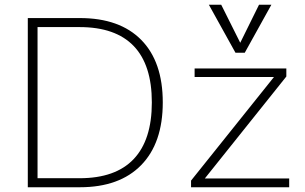

<svg xmlns="http://www.w3.org/2000/svg" viewBox="-20 -788 1285 808"><path d="M97 -712H316Q484 -712 574.5 -620Q665 -528 665 -357Q665 -186 574 -93Q483 0 316 0H97ZM619 -357Q619 -515 542.5 -594.5Q466 -674 315 -674H138V-38H315Q466 -38 542.5 -118.5Q619 -199 619 -357ZM842 -37H1197V0H784V-28L1133 -464H799V-500H1185V-466ZM1070 -768H1122L1010 -566H971L859 -768H911L991 -608Z"/></svg>

Font: MuliDisplayVN ExtraLight
Style: Regular
Weight: 200
Designer: Vernon Adams
Foundry: Vernon Adams
Version: Version 2.100